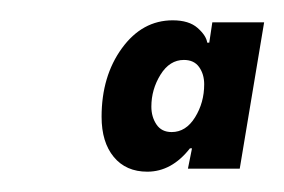

<svg xmlns="http://www.w3.org/2000/svg" viewBox="-20 -551 280 189"><path d="M80 -436Q80 -476 100 -503.5Q120 -531 150 -531Q166 -531 174.5 -523.5Q183 -516 184 -509H186L189 -529H240L216 -385H165L169 -405H167Q149 -382 125 -382Q104 -382 92 -396.5Q80 -411 80 -436ZM181 -468Q181 -478 176 -485Q171 -492 161 -492Q147 -492 138 -477.5Q129 -463 129 -446Q129 -436 134 -428.5Q139 -421 149 -421Q163 -421 172 -435.5Q181 -450 181 -468Z"/></svg>

Font: Be Vietnam SemiBold
Style: Italic
Weight: 600
Italic angle: -9.556°
Designer: Gabriel Lam
Foundry: TypeRant
Version: Version 3.000